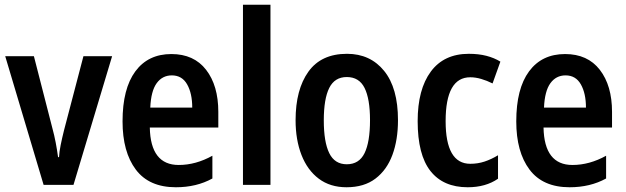

<svg xmlns="http://www.w3.org/2000/svg" viewBox="-20 -780 2640 810"><path d="M164 0 2 -543H123L201 -239Q209 -210 215 -178.5Q221 -147 225 -117H229Q230 -139 236 -168.5Q242 -198 250 -230L332 -543H453L290 0Z M703 -552Q798 -552 849.5 -485.5Q901 -419 901 -308V-242H612Q615 -84 734 -84Q806 -84 876 -123V-27Q809 10 722 10Q609 10 553 -64.5Q497 -139 497 -268Q497 -406 551 -479Q605 -552 703 -552ZM705 -462Q665 -462 641 -429Q617 -396 614 -326H791Q791 -386 769.5 -424Q748 -462 705 -462Z M1121 0H1005V-760H1121Z M1659 -273Q1659 -190 1635.5 -126.5Q1612 -63 1564 -26.5Q1516 10 1442 10Q1373 10 1325 -26Q1277 -62 1252 -126Q1227 -190 1227 -273Q1227 -402 1281 -477.5Q1335 -553 1444 -553Q1542 -553 1600.5 -481Q1659 -409 1659 -273ZM1346 -272Q1346 -181 1369 -134Q1392 -87 1443 -87Q1495 -87 1518 -134Q1541 -181 1541 -273Q1541 -363 1518 -409Q1495 -455 1443 -455Q1392 -455 1369 -409Q1346 -363 1346 -272Z M1953 10Q1850 10 1796 -58.5Q1742 -127 1742 -269Q1742 -403 1797.5 -478Q1853 -553 1958 -553Q1999 -553 2032 -544.5Q2065 -536 2091 -520L2058 -428Q2034 -440 2010 -447Q1986 -454 1964 -454Q1860 -454 1860 -269Q1860 -89 1964 -89Q1996 -89 2024.5 -98.5Q2053 -108 2081 -125V-26Q2029 10 1953 10Z M2364 -552Q2459 -552 2510.5 -485.5Q2562 -419 2562 -308V-242H2273Q2276 -84 2395 -84Q2467 -84 2537 -123V-27Q2470 10 2383 10Q2270 10 2214 -64.5Q2158 -139 2158 -268Q2158 -406 2212 -479Q2266 -552 2364 -552ZM2366 -462Q2326 -462 2302 -429Q2278 -396 2275 -326H2452Q2452 -386 2430.5 -424Q2409 -462 2366 -462Z"/></svg>

Font: Noto Sans Myanmar Condensed SemiBold
Style: Regular
Weight: 600
Width: 3
Designer: Monotype Design Team
Foundry: Monotype Imaging Inc.
Version: Version 2.107; ttfautohint (v1.8.4.7-5d5b)